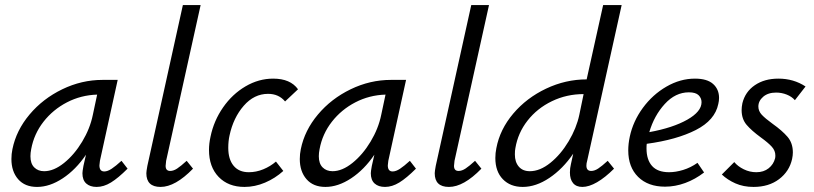

<svg xmlns="http://www.w3.org/2000/svg" viewBox="-20 -731 3209 757"><path d="M483 -66Q446 -29 417.5 -11.5Q389 6 361 6Q335 6 320 -7.5Q305 -21 305 -48Q305 -55 309 -77L319 -121Q279 -62 227.5 -28Q176 6 126 6Q78 6 51.5 -24.5Q25 -55 25 -104Q25 -124 29 -143Q44 -217 96.5 -279.5Q149 -342 225.5 -379Q302 -416 384 -416H444L374 -97Q372 -83 372 -79Q372 -55 391 -55Q404 -55 420 -65.5Q436 -76 459 -97ZM346 -278 363 -358Q299 -356 244 -327.5Q189 -299 151.5 -251Q114 -203 103 -143Q100 -128 100 -115Q100 -86 115 -71Q130 -56 154 -56Q192 -56 232.5 -88.5Q273 -121 304 -172.5Q335 -224 346 -278Z M557 -48Q557 -55 561 -77L701 -711H771L635 -97Q633 -81 633 -77Q633 -57 651 -57Q664 -57 678.5 -66.5Q693 -76 716 -97L741 -66Q671 6 613 6Q557 6 557 -48Z M1037 -361Q982 -361 941 -314Q900 -267 885 -197Q880 -175 880 -148Q880 -103 901 -77.5Q922 -52 961 -52Q990 -52 1018 -63.5Q1046 -75 1068 -94L1097 -57Q1065 -28 1025 -11Q985 6 944 6Q880 6 842 -33.5Q804 -73 804 -140Q804 -165 810 -192Q823 -255 859.5 -307.5Q896 -360 948 -390.5Q1000 -421 1057 -421Q1125 -421 1155 -379L1104 -331Q1079 -361 1037 -361Z M1620 -66Q1583 -29 1554.5 -11.5Q1526 6 1498 6Q1472 6 1457 -7.5Q1442 -21 1442 -48Q1442 -55 1446 -77L1456 -121Q1416 -62 1364.5 -28Q1313 6 1263 6Q1215 6 1188.5 -24.5Q1162 -55 1162 -104Q1162 -124 1166 -143Q1181 -217 1233.5 -279.5Q1286 -342 1362.5 -379Q1439 -416 1521 -416H1581L1511 -97Q1509 -83 1509 -79Q1509 -55 1528 -55Q1541 -55 1557 -65.5Q1573 -76 1596 -97ZM1483 -278 1500 -358Q1436 -356 1381 -327.5Q1326 -299 1288.5 -251Q1251 -203 1240 -143Q1237 -128 1237 -115Q1237 -86 1252 -71Q1267 -56 1291 -56Q1329 -56 1369.5 -88.5Q1410 -121 1441 -172.5Q1472 -224 1483 -278Z M1694 -48Q1694 -55 1698 -77L1838 -711H1908L1772 -97Q1770 -81 1770 -77Q1770 -57 1788 -57Q1801 -57 1815.5 -66.5Q1830 -76 1853 -97L1878 -66Q1808 6 1750 6Q1694 6 1694 -48Z M2376 -97 2401 -66Q2366 -31 2334 -12.5Q2302 6 2276 6Q2252 6 2239.5 -9Q2227 -24 2227 -51Q2227 -68 2231 -84L2240 -125Q2199 -65 2146 -29.5Q2093 6 2041 6Q1992 6 1962.5 -24.5Q1933 -55 1933 -108Q1933 -128 1937 -147Q1951 -221 2003.5 -283Q2056 -345 2133 -381.5Q2210 -418 2293 -418L2358 -711H2431L2295 -97Q2292 -87 2292 -78Q2292 -57 2311 -57Q2324 -57 2338.5 -66.5Q2353 -76 2376 -97ZM2264 -278 2281 -360Q2214 -360 2156 -332Q2098 -304 2060 -255.5Q2022 -207 2012 -147Q2010 -138 2010 -122Q2010 -92 2025.5 -74Q2041 -56 2069 -56Q2109 -56 2150 -89Q2191 -122 2222 -174Q2253 -226 2264 -278Z M2815 -345Q2815 -333 2812 -321Q2799 -257 2723.5 -218.5Q2648 -180 2530 -164Q2529 -158 2529 -146Q2529 -101 2551 -76.5Q2573 -52 2618 -52Q2644 -52 2673.5 -61Q2703 -70 2730 -89L2756 -51Q2721 -24 2681.5 -9.5Q2642 5 2602 5Q2535 5 2496 -33.5Q2457 -72 2457 -138Q2457 -164 2463 -192Q2476 -253 2514.5 -305.5Q2553 -358 2607.5 -389.5Q2662 -421 2720 -421Q2768 -421 2791.5 -400Q2815 -379 2815 -345ZM2696 -367Q2643 -367 2601 -321Q2559 -275 2540 -210Q2633 -227 2689.5 -259Q2746 -291 2746 -328Q2746 -344 2734.5 -355.5Q2723 -367 2696 -367Z M2826 -43 2875 -92Q2889 -75 2912.5 -63.5Q2936 -52 2962 -52Q2991 -52 3010.5 -67.5Q3030 -83 3036 -107Q3037 -111 3037 -118Q3037 -137 3023 -152.5Q3009 -168 2980 -189Q2943 -216 2923.5 -239Q2904 -262 2904 -297Q2904 -309 2907 -324Q2918 -369 2956 -395Q2994 -421 3049 -421Q3109 -421 3156 -390L3114 -336Q3102 -350 3082 -358Q3062 -366 3040 -366Q3008 -366 2989 -349.5Q2970 -333 2970 -311Q2970 -293 2983.5 -278.5Q2997 -264 3026 -243Q3064 -216 3085 -191.5Q3106 -167 3106 -130Q3106 -118 3103 -104Q3092 -55 3051.5 -24.5Q3011 6 2951 6Q2911 6 2879.5 -8Q2848 -22 2826 -43Z"/></svg>

Font: Ysabeau Medium
Style: Italic
Weight: 500
Italic angle: -12°
Designer: Christian Thalmann (Catharsis Fonts)
Version: Version 0.003